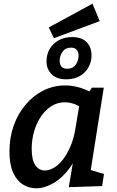

<svg xmlns="http://www.w3.org/2000/svg" viewBox="-20 -1005 629 1036"><path d="M175 11Q136 11 103 -10Q70 -31 50.5 -74.5Q31 -118 31 -188Q31 -262 53.5 -326Q76 -390 117 -439Q158 -488 213 -516Q268 -544 332 -544Q373 -544 416.5 -530.5Q460 -517 504 -486L451 -496L476 -532H540L460 -27L419 -103L541 -66L531 -1L351 5L382 -178L416 -239Q398 -156 357.5 -100.5Q317 -45 268.5 -17Q220 11 175 11ZM222 -85Q245 -85 270.5 -99.5Q296 -114 319 -143.5Q342 -173 360.5 -216Q379 -259 388 -317L411 -456L430 -417Q404 -436 379 -444.5Q354 -453 329 -453Q290 -453 257.5 -432.5Q225 -412 201 -376.5Q177 -341 164 -296Q151 -251 151 -202Q151 -141 171 -113Q191 -85 222 -85ZM271 -799 243 -857 479 -985 518 -891ZM337 -577Q286 -577 258.5 -604.5Q231 -632 231 -674Q231 -711 248 -740.5Q265 -770 296.5 -787.5Q328 -805 369 -805Q421 -805 447.5 -777.5Q474 -750 474 -706Q474 -672 457.5 -642Q441 -612 410.5 -594.5Q380 -577 337 -577ZM343 -634Q373 -634 388.5 -656Q404 -678 404 -704Q404 -724 394 -736Q384 -748 363 -748Q333 -748 317.5 -726Q302 -704 302 -677Q302 -657 312 -645.5Q322 -634 343 -634Z"/></svg>

Font: Bitter Thin SemiBold
Style: Italic
Weight: 600
Italic angle: -9°
Version: Version 2.002